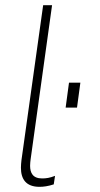

<svg xmlns="http://www.w3.org/2000/svg" viewBox="-20 -717 388 743"><path d="M133 6C148.5 6 166.5 3.5 188 -3.5L193 -36.5C172.5 -28.5 158.5 -26.5 143 -26.5C106.5 -26.5 96.5 -48.5 96.5 -75.5C96.5 -84 97.5 -92.5 98.5 -100.5L181.5 -697H147L63 -97C62 -87 61 -77.5 61 -68C61 -24.5 80 6 133 6ZM234 -300.5H278L291 -397H247Z"/></svg>

Font: HK Grotesk ExtraLight
Style: Italic
Weight: 200
Italic angle: -16°
Designer: Alfredo Marco Pradil
Foundry: Hanken Design Co.
Version: Version 3.001;FEAKit 1.0